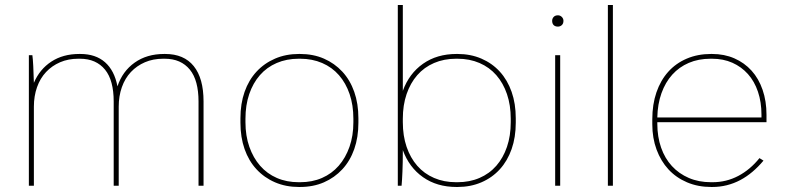

<svg xmlns="http://www.w3.org/2000/svg" viewBox="-20 -740 3139 765"><path d="M95 0H115V-315Q115 -357 127.5 -392.5Q140 -428 163.5 -453Q187 -478 219.5 -492Q252 -506 292 -506H298Q331 -506 356 -495Q381 -484 398.5 -462.5Q416 -441 424.5 -409Q433 -377 433 -336V0H453V-315Q453 -357 465.5 -392.5Q478 -428 501.5 -453Q525 -478 557.5 -492Q590 -506 630 -506H636Q669 -506 694 -495Q719 -484 736.5 -462.5Q754 -441 762.5 -409Q771 -377 771 -336V0H791V-336Q791 -428 752 -476.5Q713 -525 638 -525H634Q565 -525 516.5 -490.5Q468 -456 448 -396Q436 -459 398.5 -492Q361 -525 300 -525H296Q231 -525 184.5 -494.5Q138 -464 115 -410Q114 -448 112.5 -477Q111 -506 109 -520H95Z M1171 5H1175Q1228 5 1270.5 -13.5Q1313 -32 1344 -65.5Q1375 -99 1391.5 -146Q1408 -193 1408 -251V-269Q1408 -327 1391.5 -374Q1375 -421 1344 -454.5Q1313 -488 1270.5 -506.5Q1228 -525 1175 -525H1171Q1119 -525 1076 -506.5Q1033 -488 1002 -454.5Q971 -421 954.5 -374Q938 -327 938 -269V-251Q938 -193 954.5 -146Q971 -99 1002 -65.5Q1033 -32 1076 -13.5Q1119 5 1171 5ZM1170 -14Q1122 -14 1083 -31Q1044 -48 1016.5 -79.5Q989 -111 973.5 -155Q958 -199 958 -253V-267Q958 -321 973 -365Q988 -409 1015.5 -440.5Q1043 -472 1082.5 -489Q1122 -506 1170 -506H1176Q1224 -506 1263.5 -489Q1303 -472 1330.5 -440.5Q1358 -409 1373 -365Q1388 -321 1388 -267V-253Q1388 -199 1372.5 -155Q1357 -111 1329.5 -79.5Q1302 -48 1263 -31Q1224 -14 1176 -14Z M1799 5H1803Q1855 5 1898 -13.5Q1941 -32 1971.5 -65.5Q2002 -99 2018.5 -146Q2035 -193 2035 -251V-269Q2035 -327 2018.5 -374Q2002 -421 1971.5 -454.5Q1941 -488 1898 -506.5Q1855 -525 1803 -525H1799Q1721 -525 1665.5 -486Q1610 -447 1585 -378V-720H1565V0H1580Q1582 -20 1583.5 -56.5Q1585 -93 1585 -135V-142Q1610 -73 1665.5 -34Q1721 5 1799 5ZM1797 -14Q1749 -14 1709.5 -31Q1670 -48 1642.5 -79.5Q1615 -111 1600 -155Q1585 -199 1585 -253V-267Q1585 -321 1600 -365Q1615 -409 1642.5 -440.5Q1670 -472 1709.5 -489Q1749 -506 1797 -506H1803Q1851 -506 1890.5 -489Q1930 -472 1957.5 -440.5Q1985 -409 2000 -365Q2015 -321 2015 -267V-253Q2015 -199 2000 -155Q1985 -111 1957.5 -79.5Q1930 -48 1890.5 -31Q1851 -14 1803 -14Z M2192 0H2212V-520H2192ZM2203 -634Q2212 -634 2218.5 -640Q2225 -646 2225 -657Q2225 -666 2218.5 -672.5Q2212 -679 2203 -679Q2192 -679 2186 -672.5Q2180 -666 2180 -657Q2180 -646 2186 -640Q2192 -634 2203 -634Z M2402 0H2422V-720H2402Z M2814 5H2818Q2848 5 2876 -2Q2904 -9 2929.5 -22.5Q2955 -36 2978 -55.5Q3001 -75 3022 -100L3006 -110Q2969 -64 2921.5 -39Q2874 -14 2819 -14H2813Q2764 -14 2724.5 -31Q2685 -48 2657 -78.5Q2629 -109 2614 -152Q2599 -195 2599 -247V-253H3034V-283Q3034 -337 3018.5 -382Q3003 -427 2974.5 -458.5Q2946 -490 2906 -507.5Q2866 -525 2817 -525H2813Q2760 -525 2716.5 -506.5Q2673 -488 2642.5 -454Q2612 -420 2595.5 -372Q2579 -324 2579 -265V-245Q2579 -190 2596 -144Q2613 -98 2643.5 -65Q2674 -32 2717.5 -13.5Q2761 5 2814 5ZM2599 -272Q2600 -325 2615.5 -368.5Q2631 -412 2658.5 -442.5Q2686 -473 2724.5 -489.5Q2763 -506 2811 -506H2817Q2862 -506 2898 -490Q2934 -474 2960 -445Q2986 -416 3000 -374.5Q3014 -333 3014 -283V-272Z"/></svg>

Font: Fixel Variable
Style: Regular
Weight: 100
Width: 3
Designer: AlfaBravo + MacPaw
Foundry: Kyrylo Tkachov, Marchela Mozhyna, Serhii Makarenko, Maria Weinstein, Zakhar Kryvoshyya
Version: Version 1.211